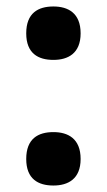

<svg xmlns="http://www.w3.org/2000/svg" viewBox="-20 -565 331 593"><path d="M145 -380C190 -380 229 -400 229 -462C229 -525 190 -545 145 -545C98 -545 61 -525 61 -462C61 -400 98 -380 145 -380ZM145 8C190 8 229 -12 229 -74C229 -137 190 -157 145 -157C98 -157 61 -137 61 -74C61 -12 98 8 145 8Z"/></svg>

Font: Noto Serif Tamil SemiCondensed ExtraBold
Style: Regular
Weight: 800
Width: 4
Designer: Indian Type Foundry, Tom Grace, and the Monotype Design Team
Foundry: Monotype Imaging Inc.
Version: Version 2.004